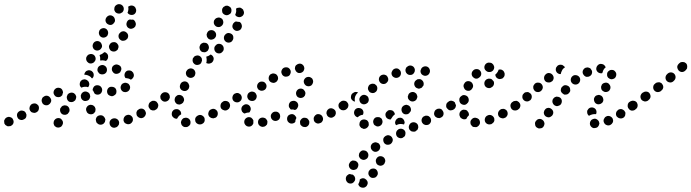

<svg xmlns="http://www.w3.org/2000/svg" viewBox="-35 -583 3313 920"><path d="M524 26Q527 24 530 21Q533 17 535 13Q536 9 536 4Q535 -5 528 -11Q520 -17 511 -16Q501 -15 495 -8Q489 -1 490 8Q491 18 498 24Q505 30 514 29H515Q520 28 524 26ZM267 7Q267 3 266 -1Q264 -6 261 -9Q259 -13 255 -15Q246 -19 237 -16Q229 -13 224 -5V-4Q222 0 222 4Q221 9 223 13Q224 17 227 21Q230 24 234 26Q238 28 242 28Q247 29 251 27Q255 26 259 23Q262 20 264 16Q266 12 267 7ZM29 8Q32 -1 28 -9Q25 -18 16 -21Q7 -25 -1 -21H-2Q-6 -19 -9 -16Q-12 -12 -14 -8Q-16 -4 -15 0Q-15 5 -14 9Q-12 13 -9 16Q-5 19 -1 21Q3 23 7 22Q12 22 16 21L17 20Q25 17 29 8ZM452 14Q443 16 435 11Q431 8 428 5Q426 1 425 -3Q424 -8 424 -12Q425 -16 427 -20Q432 -28 441 -30Q451 -32 458 -28L459 -27Q463 -25 465 -21Q468 -18 469 -13Q469 -12 470 -10Q470 -9 470 -7Q470 -7 469 -6Q468 -3 468 1Q468 2 467 2Q467 3 466 4Q461 12 452 14ZM595 6Q598 3 600 -1Q602 -5 602 -10Q602 -14 601 -18Q597 -27 589 -31Q580 -35 572 -31H571Q567 -30 564 -26Q560 -23 559 -19Q557 -15 557 -11Q556 -6 558 -2Q561 7 570 10Q578 14 587 11H588Q592 9 595 6ZM87 -16Q90 -20 91 -24Q92 -29 92 -33Q91 -37 89 -41Q85 -50 76 -52Q67 -55 59 -51L58 -50Q50 -46 47 -37Q45 -28 49 -20Q53 -11 62 -9Q71 -6 79 -11H80Q84 -13 87 -16ZM659 -26Q662 -30 663 -34Q665 -38 664 -43Q663 -47 661 -51Q657 -59 648 -62Q639 -64 631 -60L630 -59Q626 -57 623 -54Q621 -50 619 -46Q618 -41 619 -37Q619 -33 621 -29Q626 -21 635 -18Q644 -15 652 -20H653Q657 -23 659 -26ZM297 -63Q294 -72 286 -76Q282 -78 277 -78Q273 -79 269 -77Q264 -76 261 -73Q258 -70 256 -66H255Q251 -57 254 -48Q257 -39 265 -35Q269 -33 274 -33Q278 -32 282 -34Q287 -35 290 -38Q293 -41 295 -45L296 -46Q300 -54 297 -63ZM395 -36Q386 -38 381 -46V-47Q376 -55 378 -64Q381 -73 389 -78Q393 -80 397 -81Q402 -81 406 -80Q410 -79 414 -76Q417 -74 420 -70V-69Q422 -65 423 -61Q423 -57 422 -52Q422 -49 420 -46Q418 -44 416 -42Q416 -41 416 -41Q415 -40 414 -40Q413 -39 412 -38Q404 -34 395 -36ZM151 -60Q153 -69 149 -77Q146 -80 143 -83Q139 -86 135 -87Q130 -88 126 -87Q121 -87 118 -84H117Q113 -82 111 -78Q108 -74 107 -70Q106 -66 106 -61Q107 -57 109 -53Q112 -49 115 -46Q119 -44 123 -43Q128 -42 132 -42Q136 -43 140 -45L141 -46Q149 -50 151 -60ZM722 -73Q724 -82 718 -90Q716 -93 712 -96Q708 -98 704 -99Q699 -100 695 -99Q691 -98 687 -95H686Q679 -90 677 -80Q675 -71 681 -64Q683 -60 687 -57Q691 -55 695 -54Q700 -54 704 -54Q708 -55 712 -58H713Q720 -64 722 -73ZM206 -89Q209 -93 210 -97Q211 -101 210 -106Q209 -110 206 -114Q201 -122 192 -124Q183 -126 175 -120Q171 -118 168 -114Q166 -110 165 -106Q164 -101 165 -97Q166 -93 168 -89Q173 -81 182 -79Q192 -77 199 -82L200 -83Q204 -85 206 -89ZM327 -106V-105Q325 -101 321 -99Q318 -96 314 -95Q309 -93 305 -94Q300 -94 296 -96Q288 -101 286 -110Q283 -119 288 -127V-128Q290 -132 293 -134Q297 -137 301 -138Q306 -140 310 -139Q314 -139 318 -137Q323 -134 326 -130Q328 -126 330 -122Q330 -118 330 -115Q330 -113 329 -111Q328 -108 327 -106ZM363 -102Q371 -97 380 -100Q385 -101 388 -103Q392 -106 394 -110Q396 -114 397 -118Q398 -123 396 -127V-128Q394 -137 386 -141Q378 -146 369 -144Q365 -143 361 -140Q357 -137 355 -133Q353 -129 352 -125Q352 -121 353 -116Q355 -107 363 -102ZM267 -139Q267 -143 266 -146Q265 -150 263 -153Q258 -161 249 -162Q240 -164 232 -159L231 -158Q224 -153 222 -144Q220 -135 226 -127Q231 -119 240 -118Q249 -116 257 -121L258 -122Q259 -123 260 -124Q261 -125 263 -126Q264 -132 266 -137L267 -138Q267 -139 267 -139ZM484 -161Q478 -154 478 -145Q478 -136 484 -129Q491 -123 500 -122H501Q505 -122 509 -124Q513 -126 517 -129Q520 -132 522 -136Q523 -140 523 -145Q523 -154 517 -161Q510 -167 501 -167H500Q491 -168 484 -161ZM410 -159Q410 -159 411 -160Q411 -161 412 -163Q415 -170 422 -173Q429 -176 437 -174Q446 -172 451 -164Q456 -156 454 -147Q452 -138 445 -133Q437 -128 428 -130H427Q424 -131 422 -132Q420 -133 418 -135Q415 -142 411 -149Q410 -149 409 -150Q409 -152 409 -154Q409 -156 410 -157Q410 -158 410 -159ZM552 -182 553 -183Q557 -185 561 -186Q565 -187 570 -186Q574 -185 578 -183Q582 -181 584 -177Q590 -169 588 -160Q586 -151 579 -146L578 -145Q574 -143 570 -142Q566 -141 561 -142Q557 -142 553 -145Q549 -147 547 -151Q546 -152 546 -153Q545 -154 545 -154Q544 -158 543 -161Q542 -167 545 -173Q547 -179 552 -182ZM355 -163 354 -164Q347 -170 347 -179Q347 -189 353 -196Q356 -199 360 -201Q365 -202 369 -203Q373 -203 378 -201Q382 -200 385 -196H386Q392 -190 393 -181Q393 -172 387 -165Q384 -166 380 -167Q372 -168 363 -166Q359 -164 355 -163Q355 -163 355 -163Q355 -163 355 -163ZM565 -211Q560 -219 562 -228Q564 -237 571 -242Q575 -245 579 -245Q584 -246 588 -245Q593 -244 596 -242Q600 -239 602 -236Q603 -235 603 -235Q605 -231 606 -227Q607 -222 606 -218Q605 -213 602 -210Q600 -206 596 -204Q595 -203 594 -202Q592 -202 591 -201Q591 -202 591 -202Q583 -207 574 -208Q570 -209 566 -209Q566 -210 566 -210Q565 -210 565 -211Q565 -211 565 -211ZM378 -242 379 -243Q383 -245 387 -246Q391 -247 396 -246Q400 -245 404 -243Q408 -240 410 -237Q415 -230 414 -221Q413 -212 406 -207Q404 -210 401 -212V-213Q394 -219 386 -222Q378 -225 369 -225Q369 -230 372 -235Q374 -239 378 -242ZM474 -236Q479 -244 477 -253Q477 -257 474 -261Q472 -265 468 -267Q465 -270 460 -271Q456 -272 451 -271Q442 -269 436 -262Q431 -254 432 -245Q433 -240 436 -237Q438 -233 442 -230Q445 -228 450 -227Q454 -226 459 -227Q468 -228 474 -236ZM521 -229Q511 -230 506 -238Q500 -245 501 -254Q502 -264 509 -269Q517 -275 526 -274Q531 -273 535 -271Q539 -269 542 -266Q544 -262 546 -258Q547 -253 546 -249Q546 -249 546 -249Q546 -248 546 -248Q543 -243 541 -237Q537 -233 532 -231Q527 -229 521 -229ZM379 -294Q382 -286 390 -281Q398 -277 407 -280Q416 -283 420 -291L421 -292Q425 -300 422 -309Q419 -318 411 -322Q402 -326 394 -323Q385 -321 381 -312H380Q376 -303 379 -294ZM445 -298Q446 -307 443 -316Q443 -318 442 -319Q444 -320 446 -321Q455 -324 461 -330Q463 -332 465 -333Q468 -333 472 -331Q475 -329 478 -326Q484 -319 483 -310Q483 -301 476 -294Q475 -293 474 -292Q473 -292 472 -291Q468 -292 464 -293Q456 -295 447 -293Q447 -293 446 -293Q446 -293 446 -294Q445 -294 445 -294Q445 -296 445 -298ZM531 -351Q533 -355 533 -359Q533 -364 531 -368Q529 -372 526 -375Q519 -382 510 -381Q501 -381 494 -375V-374Q487 -367 487 -358Q488 -349 494 -342Q501 -336 510 -336Q520 -336 526 -343H527Q530 -346 531 -351ZM411 -373Q407 -364 410 -356Q413 -347 421 -343Q430 -339 438 -342Q447 -345 451 -353V-354H452Q456 -362 452 -371Q449 -380 441 -384Q433 -388 424 -385Q415 -382 411 -373ZM579 -413Q578 -422 570 -428Q563 -434 554 -433Q544 -432 539 -424H538Q532 -417 533 -407Q534 -398 542 -392Q549 -386 558 -388Q568 -389 573 -396H574Q580 -404 579 -413ZM440 -418Q443 -409 451 -405Q459 -401 468 -404Q477 -407 481 -415V-416Q485 -424 482 -433Q479 -442 471 -446Q463 -450 454 -447Q445 -444 441 -436V-435Q437 -427 440 -418ZM614 -476Q611 -485 603 -489Q602 -489 602 -489Q602 -489 602 -489Q594 -488 586 -490Q586 -490 586 -489Q586 -489 586 -489Q581 -488 578 -485Q575 -482 573 -478V-477Q569 -468 572 -460Q575 -451 584 -447Q588 -445 592 -445Q597 -445 601 -447Q605 -448 608 -451Q612 -454 614 -458V-459Q618 -467 614 -476ZM471 -481Q474 -471 482 -467Q490 -462 499 -464Q508 -467 512 -475H513Q518 -483 515 -492Q513 -501 505 -506Q497 -511 488 -509Q479 -506 474 -498Q469 -490 471 -481ZM600 -556Q609 -554 614 -546Q614 -546 614 -545Q619 -537 617 -528Q615 -519 607 -514Q599 -510 590 -512Q581 -514 576 -522Q579 -528 580 -536Q581 -544 579 -551Q580 -552 581 -552Q582 -553 583 -553Q591 -558 600 -556ZM515 -551Q513 -547 513 -543Q512 -538 513 -534Q515 -530 517 -526Q523 -519 533 -518Q542 -517 549 -523H550Q557 -529 558 -538Q559 -548 553 -555Q547 -562 538 -563Q529 -564 521 -558Q517 -555 515 -551Z M865 24Q869 22 872 19Q875 16 877 12Q878 7 878 3Q878 -6 871 -13Q864 -19 855 -19H854Q849 -18 845 -17Q841 -15 838 -11Q835 -8 834 -4Q832 0 832 5Q833 14 839 20Q846 27 856 26H857Q861 26 865 24ZM938 8Q942 5 944 1Q946 -4 946 -8Q946 -12 945 -17Q942 -25 933 -30Q925 -34 916 -31L915 -30Q911 -29 908 -26Q904 -23 902 -19Q900 -15 900 -10Q900 -6 901 -2Q904 7 913 11Q921 15 930 12H931Q935 10 938 8ZM795 -21Q788 -27 788 -36V-37Q788 -47 794 -53Q800 -60 810 -60Q819 -61 826 -54Q833 -48 833 -38V-37Q833 -37 833 -36Q833 -36 833 -35Q827 -32 822 -27Q817 -21 814 -15Q813 -15 812 -14Q812 -14 811 -14Q802 -14 795 -21ZM1008 -33Q1010 -42 1006 -50Q1001 -58 992 -61Q983 -63 975 -58H974Q966 -53 964 -44Q961 -35 966 -27Q968 -23 972 -21Q975 -18 980 -17Q984 -16 988 -16Q993 -17 997 -19H998Q1006 -24 1008 -33ZM1063 -65Q1066 -68 1067 -73Q1067 -77 1066 -82Q1065 -86 1063 -90Q1060 -93 1057 -96Q1053 -98 1048 -99Q1044 -100 1040 -99Q1035 -98 1032 -95L1031 -94Q1023 -89 1022 -80Q1020 -71 1025 -63Q1031 -56 1040 -54Q1049 -52 1057 -58Q1061 -61 1063 -65ZM720 -65Q722 -69 723 -74Q724 -78 723 -82Q722 -87 719 -90Q717 -94 713 -97Q709 -99 705 -100Q700 -100 696 -100Q692 -99 688 -96L687 -95Q683 -93 681 -89Q679 -85 678 -81Q677 -76 678 -72Q679 -68 682 -64Q687 -56 696 -55Q705 -53 713 -59H714Q717 -62 720 -65ZM804 -95Q808 -86 817 -83Q821 -82 826 -82Q830 -83 834 -85Q838 -87 841 -90Q844 -93 845 -98H846Q849 -107 844 -116Q840 -124 831 -127Q823 -130 814 -126Q806 -121 803 -113V-112Q800 -103 804 -95ZM776 -108Q778 -112 779 -116Q779 -121 778 -125Q777 -129 774 -133Q769 -140 759 -141Q750 -142 743 -137L742 -136Q738 -133 736 -129Q734 -126 733 -121Q733 -117 734 -112Q735 -108 738 -105Q744 -97 753 -96Q762 -95 770 -101Q774 -104 776 -108ZM828 -161Q832 -152 840 -149Q849 -145 857 -148Q866 -152 870 -160V-161Q874 -170 870 -178Q867 -187 859 -191Q850 -195 841 -191Q833 -188 829 -179V-178Q825 -170 828 -161ZM858 -242Q854 -234 857 -225Q860 -216 869 -212Q877 -208 886 -211Q895 -214 899 -222V-223Q903 -232 900 -240Q897 -249 889 -253Q880 -257 872 -254Q863 -251 859 -243ZM888 -296Q887 -292 889 -287Q890 -283 893 -280Q896 -276 900 -274Q908 -270 917 -273Q926 -275 930 -284Q932 -288 933 -293Q933 -297 932 -302Q931 -306 928 -309Q925 -313 921 -315Q913 -319 904 -316Q895 -314 891 -305H890Q888 -301 888 -296ZM972 -320Q973 -321 974 -322Q976 -321 978 -320Q980 -319 982 -317Q989 -310 989 -301Q988 -291 982 -285L981 -284Q978 -281 974 -280Q969 -278 965 -278Q962 -278 959 -279Q956 -280 953 -281Q955 -286 955 -290Q956 -299 954 -308Q953 -310 953 -311Q954 -311 955 -312Q964 -314 972 -320ZM1037 -351Q1037 -360 1030 -367Q1024 -373 1014 -373Q1005 -373 999 -366L998 -365Q991 -358 992 -349Q992 -340 999 -333Q1005 -327 1015 -327Q1024 -327 1030 -334L1031 -335Q1038 -342 1037 -351ZM922 -349Q924 -340 932 -335Q936 -333 941 -333Q945 -332 949 -333Q954 -335 957 -337Q961 -340 963 -344V-345Q968 -353 965 -362Q963 -371 955 -376Q951 -378 946 -378Q942 -379 938 -378Q933 -376 930 -374Q926 -371 924 -367V-366Q919 -358 922 -349ZM1083 -404Q1083 -414 1075 -420Q1068 -425 1059 -425Q1050 -424 1044 -417L1043 -416Q1037 -409 1038 -399Q1039 -390 1046 -384Q1053 -378 1063 -379Q1072 -380 1078 -387V-388Q1084 -395 1083 -404ZM959 -427H958Q956 -423 955 -418Q955 -414 956 -410Q957 -405 960 -402Q962 -398 966 -396Q974 -391 983 -394Q992 -396 997 -404V-405H998Q1002 -413 1000 -422Q997 -431 989 -436Q981 -440 972 -438Q963 -436 959 -428ZM1123 -464Q1121 -473 1113 -478Q1113 -478 1113 -478Q1113 -478 1112 -478Q1105 -478 1097 -480Q1092 -480 1089 -477Q1085 -474 1082 -470V-469Q1077 -461 1079 -452Q1082 -443 1090 -438Q1098 -433 1107 -436Q1116 -438 1121 -446V-447Q1126 -455 1123 -464ZM990 -470Q993 -461 1001 -456Q1009 -452 1018 -454Q1027 -457 1032 -465Q1037 -474 1034 -483Q1032 -492 1024 -496Q1015 -501 1007 -498Q998 -496 993 -488L992 -487Q988 -479 990 -470ZM1109 -546Q1113 -547 1117 -546Q1122 -544 1125 -541Q1129 -539 1131 -535Q1131 -534 1131 -533Q1136 -525 1133 -516Q1130 -507 1121 -503Q1113 -499 1105 -502Q1096 -504 1092 -512Q1092 -512 1092 -512Q1096 -521 1097 -530Q1097 -536 1096 -541Q1097 -542 1098 -543Q1099 -543 1100 -544Q1104 -546 1109 -546ZM1031 -543Q1029 -539 1029 -534Q1029 -530 1030 -525Q1031 -521 1034 -518Q1041 -511 1050 -510Q1059 -510 1066 -516Q1066 -516 1067 -516Q1074 -522 1074 -532Q1075 -541 1069 -548Q1066 -551 1062 -553Q1058 -555 1054 -556Q1049 -556 1045 -555Q1041 -553 1037 -550Q1037 -550 1036 -550Q1033 -547 1031 -543Z M1443 17Q1437 25 1428 26Q1423 26 1419 25Q1415 24 1411 21Q1408 19 1405 15Q1403 11 1403 6Q1401 -3 1407 -10Q1413 -18 1422 -19Q1427 -19 1431 -18Q1435 -17 1439 -14Q1441 -12 1443 -9Q1445 -7 1446 -4Q1447 -2 1447 -1Q1447 0 1447 0Q1447 0 1447 1Q1448 10 1443 17ZM1230 24Q1234 23 1238 20Q1241 18 1244 14Q1246 10 1246 5Q1247 1 1246 -3Q1246 -4 1246 -4Q1245 -4 1245 -5Q1244 -7 1243 -9Q1239 -16 1232 -18Q1225 -21 1218 -19Q1209 -17 1204 -9Q1200 -1 1202 8Q1203 13 1206 16Q1209 20 1213 22Q1217 24 1221 25Q1226 25 1230 24ZM1164 23Q1155 25 1147 21Q1139 16 1136 7Q1134 -2 1138 -10Q1143 -18 1152 -21Q1161 -23 1169 -19Q1173 -16 1175 -13Q1178 -9 1179 -5Q1179 -5 1179 -5Q1180 -5 1180 -5Q1179 -4 1179 -3Q1179 3 1179 8Q1179 9 1178 10Q1178 11 1177 12Q1173 20 1164 23ZM1359 9Q1350 7 1344 -1Q1342 -4 1341 -9Q1340 -13 1341 -18Q1341 -22 1344 -26Q1346 -30 1350 -32Q1358 -37 1367 -36Q1376 -34 1381 -26Q1383 -24 1384 -22Q1385 -20 1385 -17Q1383 -13 1381 -8Q1380 -3 1380 1Q1379 2 1378 3Q1377 4 1376 5Q1368 10 1359 9ZM1506 3Q1509 0 1511 -4Q1513 -9 1513 -13Q1513 -17 1511 -22Q1508 -30 1500 -34Q1491 -38 1482 -35Q1478 -33 1475 -30Q1472 -27 1470 -23Q1468 -19 1468 -14Q1468 -10 1469 -6Q1472 3 1481 7Q1489 11 1498 7Q1502 6 1506 3ZM1297 -7Q1301 -9 1304 -13Q1306 -17 1307 -21Q1308 -25 1307 -30Q1307 -34 1304 -38Q1304 -38 1304 -39Q1303 -39 1303 -40Q1303 -40 1303 -40Q1297 -47 1289 -48Q1280 -49 1273 -45Q1269 -42 1267 -39Q1264 -35 1263 -31Q1262 -26 1263 -22Q1264 -17 1266 -14Q1271 -6 1280 -4Q1289 -2 1297 -7ZM1569 -27Q1572 -31 1573 -35Q1575 -39 1574 -44Q1574 -48 1572 -52Q1567 -60 1558 -63Q1550 -66 1541 -62Q1537 -59 1534 -56Q1532 -53 1530 -48Q1529 -44 1529 -40Q1530 -35 1532 -31Q1536 -23 1545 -20Q1554 -17 1562 -22Q1566 -24 1569 -27ZM1122 -56Q1121 -61 1122 -65Q1124 -74 1132 -79Q1140 -85 1149 -83Q1158 -81 1163 -73Q1168 -65 1166 -56Q1165 -52 1163 -49Q1162 -46 1159 -44Q1152 -44 1145 -42Q1141 -41 1137 -39Q1133 -40 1130 -43Q1127 -45 1125 -48Q1123 -52 1122 -56ZM1623 -58Q1626 -61 1629 -65Q1631 -68 1632 -73Q1633 -77 1632 -82Q1631 -86 1628 -90Q1623 -97 1613 -99Q1604 -100 1597 -95Q1589 -90 1587 -81Q1586 -71 1591 -64Q1594 -60 1598 -58Q1601 -55 1606 -55Q1610 -54 1615 -55Q1619 -56 1623 -58ZM1064 -65Q1066 -69 1067 -73Q1068 -78 1067 -82Q1066 -86 1064 -90Q1058 -98 1049 -99Q1040 -101 1032 -95Q1024 -90 1023 -81Q1021 -72 1027 -64Q1029 -60 1033 -58Q1037 -56 1041 -55Q1045 -54 1050 -55Q1054 -56 1058 -59Q1062 -61 1064 -65ZM1349 -79Q1349 -84 1351 -87V-88Q1353 -92 1356 -95Q1360 -97 1364 -99Q1368 -100 1373 -100Q1377 -100 1381 -98Q1390 -94 1393 -85Q1396 -76 1391 -68V-67Q1389 -63 1386 -60Q1382 -57 1378 -56Q1374 -57 1371 -58Q1365 -59 1359 -58Q1356 -60 1354 -64Q1351 -67 1350 -70Q1348 -75 1349 -79ZM1123 -110Q1125 -119 1120 -127Q1118 -131 1114 -133Q1110 -136 1106 -137Q1102 -138 1097 -137Q1093 -136 1089 -134Q1081 -129 1079 -119Q1077 -110 1082 -102Q1087 -95 1096 -93Q1106 -91 1113 -96Q1121 -101 1123 -110ZM1150 -118Q1149 -127 1154 -135Q1160 -142 1169 -144Q1178 -145 1186 -140Q1193 -134 1195 -125Q1196 -116 1191 -108Q1187 -102 1180 -100Q1173 -98 1166 -100Q1163 -101 1160 -103Q1160 -103 1160 -103Q1159 -103 1159 -103Q1152 -109 1150 -118ZM1384 -131Q1386 -122 1393 -117Q1397 -115 1401 -114Q1406 -113 1410 -114Q1415 -115 1418 -117Q1422 -119 1424 -123H1425Q1427 -127 1428 -132Q1429 -136 1428 -140Q1427 -145 1424 -148Q1422 -152 1418 -155Q1410 -160 1401 -158Q1392 -156 1387 -148Q1382 -140 1384 -131ZM1197 -172Q1198 -181 1205 -187Q1212 -193 1221 -192Q1231 -192 1237 -184Q1243 -177 1242 -168Q1241 -159 1234 -153Q1227 -148 1219 -148Q1211 -148 1205 -153Q1204 -154 1202 -155Q1202 -155 1202 -155Q1202 -155 1202 -156Q1196 -163 1197 -172ZM1421 -188Q1423 -179 1431 -173Q1434 -171 1439 -170Q1443 -169 1448 -170Q1452 -171 1456 -173Q1459 -176 1462 -180Q1464 -184 1465 -188Q1466 -192 1465 -197Q1464 -201 1462 -205Q1459 -209 1455 -211Q1448 -216 1438 -214Q1429 -212 1424 -204Q1419 -197 1421 -188ZM1253 -214Q1251 -205 1255 -197Q1260 -189 1269 -187Q1278 -184 1286 -189Q1290 -191 1293 -195Q1295 -198 1297 -203Q1298 -207 1297 -212Q1297 -216 1294 -220Q1290 -228 1281 -230Q1272 -233 1264 -228H1263Q1255 -223 1253 -214ZM1315 -247Q1311 -238 1315 -230Q1318 -221 1327 -217Q1335 -214 1344 -217Q1353 -220 1356 -229Q1360 -237 1357 -246Q1353 -255 1345 -259Q1336 -262 1327 -259Q1319 -256 1315 -247ZM1379 -262Q1380 -266 1383 -270Q1386 -273 1390 -275Q1394 -277 1398 -278H1399Q1408 -279 1415 -273Q1422 -267 1423 -258Q1424 -253 1422 -249Q1421 -245 1418 -241Q1415 -238 1412 -236Q1408 -234 1403 -233Q1395 -232 1389 -236Q1382 -241 1380 -248Q1379 -250 1379 -251Q1379 -252 1378 -252Q1378 -253 1378 -253Q1378 -258 1379 -262Z M1682 299Q1682 300 1682 301Q1682 302 1683 303Q1686 311 1695 315Q1704 318 1712 315H1713Q1717 313 1720 310Q1723 307 1725 302Q1727 298 1727 294Q1727 289 1725 285Q1721 277 1713 273Q1704 269 1696 273H1695Q1693 274 1692 275Q1691 276 1689 277Q1689 284 1686 291Q1684 296 1682 299ZM1661 259Q1659 256 1656 254Q1653 254 1649 253Q1646 252 1642 251Q1641 251 1639 251Q1638 252 1636 252Q1632 254 1629 257Q1625 260 1624 264Q1622 268 1622 273Q1622 277 1623 281Q1623 282 1624 282Q1627 291 1636 295Q1644 298 1653 295Q1657 293 1660 290Q1663 287 1665 283Q1667 279 1667 274Q1667 270 1665 265Q1665 265 1665 265Q1664 262 1661 259ZM1734 234H1735Q1740 226 1749 225Q1758 223 1766 228Q1770 231 1772 235Q1774 238 1775 243Q1776 247 1775 252Q1774 256 1771 260Q1766 268 1757 269Q1747 271 1740 266Q1739 265 1739 265Q1739 265 1738 264Q1737 263 1737 263Q1736 262 1735 261Q1730 255 1730 248Q1730 240 1734 234ZM1682 204Q1680 195 1672 190Q1668 187 1664 187Q1660 186 1655 186Q1651 187 1647 190Q1643 192 1641 196V197Q1635 204 1637 213Q1639 223 1647 228Q1650 230 1655 231Q1659 232 1663 231Q1668 230 1672 228Q1675 225 1678 222V221Q1683 213 1682 204ZM1767 195Q1769 204 1777 208Q1786 213 1795 210Q1804 207 1808 199V198Q1813 190 1810 181Q1807 172 1799 168Q1791 164 1782 166Q1773 169 1769 177L1768 178Q1764 186 1767 195ZM1730 163Q1731 153 1725 146Q1720 139 1710 138Q1701 136 1694 142L1693 143Q1690 145 1688 149Q1685 153 1685 158Q1684 162 1685 166Q1687 171 1689 174Q1695 181 1704 183Q1714 184 1721 178H1722Q1729 172 1730 163ZM1786 127Q1789 118 1784 110Q1782 106 1778 103Q1774 101 1770 100Q1766 98 1761 99Q1757 100 1753 102H1752Q1749 105 1746 108Q1743 112 1742 116Q1741 121 1742 125Q1742 129 1745 133Q1750 141 1759 144Q1768 146 1776 141Q1784 136 1786 127ZM1846 94Q1849 85 1844 77Q1840 69 1831 66Q1822 63 1814 68H1813Q1805 73 1802 81Q1800 90 1804 99Q1808 107 1817 110Q1826 112 1835 108Q1843 103 1846 94ZM1903 71Q1906 68 1907 63Q1908 59 1908 55Q1908 50 1906 46Q1902 38 1893 35Q1884 32 1875 36Q1867 41 1864 49Q1861 58 1865 67Q1869 75 1878 78Q1887 81 1895 77L1896 76Q1900 74 1903 71ZM1957 45Q1961 43 1964 40Q1967 37 1968 32Q1970 28 1969 24Q1969 19 1967 15Q1963 7 1954 4Q1945 1 1937 5H1936Q1928 10 1925 19Q1922 27 1926 36Q1928 40 1932 43Q1935 46 1939 47Q1944 48 1948 48Q1953 48 1957 46ZM1721 31Q1713 36 1704 34V33Q1700 32 1696 30Q1693 27 1690 23Q1688 20 1687 15Q1687 11 1688 6Q1690 -3 1698 -8Q1706 -12 1715 -10Q1719 -9 1723 -7Q1727 -4 1729 0Q1729 1 1730 2Q1730 2 1731 3Q1731 8 1732 12Q1732 14 1732 15Q1732 16 1732 17Q1729 26 1721 31ZM1796 9Q1800 0 1796 -9Q1795 -13 1792 -16Q1788 -19 1784 -21Q1780 -22 1776 -22Q1771 -22 1767 -21Q1758 -17 1755 -9Q1751 0 1755 9Q1756 13 1759 16Q1763 19 1767 21Q1771 23 1775 23Q1780 23 1784 21Q1793 17 1796 9ZM1861 -6Q1863 -10 1866 -13Q1870 -16 1874 -18Q1878 -19 1883 -19Q1887 -19 1891 -17Q1895 -15 1898 -11Q1901 -8 1902 -4Q1904 1 1904 5Q1903 9 1901 13V14Q1900 14 1900 13Q1891 11 1882 11Q1873 12 1865 16Q1864 17 1863 17Q1859 12 1858 6Q1858 0 1861 -6ZM2030 0Q2032 -9 2028 -17Q2026 -21 2022 -24Q2019 -27 2015 -28Q2010 -29 2006 -29Q2001 -28 1998 -26H1997Q1989 -22 1986 -13Q1983 -4 1988 5Q1990 8 1993 11Q1997 14 2001 15Q2005 17 2010 16Q2014 16 2018 14H2019Q2027 9 2030 0ZM1851 -30Q1854 -33 1857 -35Q1857 -38 1856 -41Q1855 -44 1853 -46Q1848 -54 1839 -55Q1829 -57 1822 -52V-51Q1814 -46 1812 -37Q1811 -28 1816 -20Q1819 -16 1823 -14Q1826 -12 1831 -11Q1833 -11 1835 -11Q1836 -11 1838 -11Q1839 -13 1840 -16H1841Q1845 -24 1851 -30ZM2090 -34Q2092 -43 2087 -51Q2085 -55 2082 -58Q2078 -61 2074 -62Q2069 -63 2065 -62Q2060 -62 2057 -59H2056Q2048 -54 2046 -45Q2043 -36 2048 -28Q2050 -24 2054 -22Q2058 -19 2062 -18Q2066 -17 2071 -17Q2075 -18 2079 -20L2080 -21Q2088 -25 2090 -34ZM1662 -48Q1664 -57 1671 -62Q1679 -67 1688 -65Q1697 -64 1703 -56Q1708 -48 1706 -39Q1706 -37 1705 -36Q1705 -34 1704 -33Q1704 -33 1703 -33Q1694 -32 1686 -27Q1682 -24 1679 -21Q1670 -23 1665 -31Q1660 -39 1662 -48ZM1890 -50Q1893 -41 1901 -37Q1905 -35 1910 -35Q1914 -35 1918 -36Q1923 -38 1926 -41Q1929 -44 1931 -48H1932Q1936 -56 1933 -65Q1930 -74 1922 -78Q1918 -80 1913 -81Q1909 -81 1904 -79Q1900 -78 1897 -75Q1893 -72 1891 -68Q1887 -59 1890 -50ZM2145 -65Q2147 -69 2148 -73Q2149 -77 2148 -82Q2147 -86 2144 -90Q2139 -98 2130 -99Q2121 -101 2113 -95Q2109 -92 2106 -89Q2104 -85 2103 -81Q2103 -76 2103 -72Q2104 -67 2107 -64Q2110 -60 2113 -58Q2117 -55 2122 -54Q2126 -54 2130 -55Q2135 -56 2138 -58L2139 -59Q2143 -61 2145 -65ZM1631 -66Q1633 -70 1634 -74Q1635 -79 1634 -83Q1633 -88 1630 -91Q1625 -99 1616 -100Q1607 -102 1599 -97L1597 -95Q1593 -93 1591 -89Q1589 -85 1588 -81Q1587 -77 1588 -72Q1589 -68 1592 -64Q1597 -56 1606 -55Q1615 -53 1623 -59L1625 -60Q1628 -62 1631 -66ZM1688 -100Q1685 -109 1690 -117Q1695 -125 1704 -128Q1713 -130 1721 -125Q1729 -121 1731 -112Q1734 -103 1729 -94Q1727 -90 1723 -88Q1719 -85 1715 -84Q1712 -83 1709 -83Q1705 -83 1702 -84Q1701 -85 1700 -86Q1699 -86 1699 -86Q1698 -86 1698 -86Q1690 -91 1688 -100ZM1681 -140Q1679 -141 1678 -141Q1676 -142 1674 -142Q1670 -143 1666 -142Q1661 -141 1658 -138L1656 -137Q1648 -132 1647 -122Q1645 -113 1650 -106Q1653 -102 1657 -99Q1661 -97 1666 -96Q1664 -105 1665 -113Q1666 -121 1671 -129Q1675 -135 1681 -140ZM1919 -121Q1919 -116 1920 -112Q1922 -108 1925 -104Q1928 -101 1932 -99Q1940 -95 1949 -98Q1958 -101 1962 -109V-110Q1964 -114 1965 -118Q1965 -123 1963 -127Q1962 -131 1959 -135Q1956 -138 1952 -140Q1944 -144 1935 -141Q1926 -138 1922 -130V-129Q1920 -125 1919 -121ZM1730 -168Q1728 -164 1728 -159Q1728 -155 1730 -151Q1732 -147 1735 -143Q1738 -140 1742 -139Q1747 -137 1751 -137Q1755 -137 1760 -139Q1764 -141 1767 -144Q1773 -151 1773 -160Q1773 -170 1766 -176Q1763 -179 1759 -181Q1755 -182 1750 -182Q1746 -182 1742 -180Q1737 -179 1734 -175Q1731 -172 1730 -168ZM1951 -174Q1954 -165 1962 -161Q1966 -159 1971 -158Q1975 -158 1979 -160Q1984 -161 1987 -164Q1990 -167 1992 -171H1993Q1997 -180 1994 -189Q1991 -197 1983 -202Q1979 -204 1974 -204Q1970 -204 1965 -203Q1961 -201 1958 -198Q1954 -195 1952 -191Q1948 -182 1951 -174ZM1781 -208Q1779 -199 1784 -191Q1789 -183 1798 -181Q1807 -179 1815 -184Q1819 -187 1821 -190Q1824 -194 1825 -198Q1826 -203 1825 -207Q1824 -211 1822 -215Q1819 -219 1816 -222Q1812 -224 1808 -225Q1803 -226 1799 -225Q1794 -224 1791 -222Q1783 -217 1781 -208ZM1857 -254Q1848 -251 1844 -242Q1839 -234 1842 -225Q1845 -216 1854 -212Q1862 -208 1871 -211Q1880 -214 1884 -222Q1888 -231 1885 -240Q1882 -248 1874 -253Q1866 -257 1857 -254ZM1981 -235Q1984 -226 1993 -222Q2001 -218 2010 -221Q2019 -224 2023 -233Q2027 -241 2024 -250Q2021 -259 2013 -263Q2005 -267 1996 -264Q1987 -261 1983 -253V-252Q1978 -244 1981 -235ZM1920 -266Q1916 -264 1913 -261Q1910 -257 1909 -253Q1907 -249 1908 -244Q1909 -235 1916 -229Q1923 -223 1932 -224Q1937 -224 1941 -226Q1945 -229 1948 -232Q1950 -235 1952 -240Q1953 -244 1953 -248Q1952 -258 1945 -264Q1937 -270 1928 -269Q1923 -268 1920 -266Z M2251 25Q2255 23 2258 20Q2261 17 2263 13Q2265 9 2265 5Q2265 -5 2259 -12Q2252 -18 2243 -19H2242Q2232 -19 2226 -12Q2219 -6 2219 3Q2219 8 2220 12Q2222 16 2225 19Q2228 23 2232 25Q2236 26 2241 26H2242Q2247 27 2251 25ZM2326 7Q2330 4 2332 0Q2334 -4 2334 -8Q2334 -13 2333 -17Q2329 -26 2321 -30Q2313 -34 2304 -31L2302 -30Q2294 -27 2290 -19Q2286 -10 2289 -1Q2292 7 2300 11Q2309 15 2317 12H2319Q2323 10 2326 7ZM2188 -11Q2183 -12 2179 -14Q2175 -16 2172 -19Q2169 -23 2168 -27Q2168 -28 2167 -29Q2165 -38 2169 -46Q2174 -54 2183 -57Q2187 -58 2191 -57Q2196 -57 2200 -55Q2204 -53 2206 -49Q2209 -46 2211 -41Q2211 -41 2211 -40Q2212 -38 2212 -35Q2212 -33 2212 -30Q2211 -29 2210 -29Q2203 -22 2200 -14Q2199 -13 2198 -13Q2197 -12 2196 -12Q2192 -11 2188 -11ZM2397 -33Q2399 -42 2395 -50Q2393 -54 2389 -57Q2385 -59 2381 -61Q2377 -62 2372 -61Q2368 -61 2364 -59L2363 -58Q2355 -53 2352 -44Q2350 -35 2354 -27Q2359 -19 2368 -17Q2377 -14 2385 -19H2386Q2394 -24 2397 -33ZM2457 -73Q2458 -82 2453 -90Q2448 -97 2438 -99Q2429 -100 2422 -95L2420 -94Q2413 -89 2411 -80Q2410 -71 2415 -63Q2417 -59 2421 -57Q2425 -54 2429 -54Q2434 -53 2438 -54Q2443 -55 2446 -57L2447 -58Q2455 -64 2457 -73ZM2146 -66Q2149 -69 2149 -74Q2150 -76 2150 -77Q2150 -79 2149 -81Q2146 -86 2145 -92Q2142 -95 2139 -97Q2135 -99 2131 -100Q2127 -101 2122 -100Q2118 -99 2114 -96L2113 -95Q2109 -93 2107 -89Q2105 -85 2104 -81Q2103 -77 2104 -72Q2105 -68 2108 -64Q2113 -56 2122 -55Q2131 -53 2139 -59H2140Q2144 -62 2146 -66ZM2170 -90Q2175 -83 2185 -81Q2189 -80 2193 -81Q2198 -82 2201 -85Q2205 -88 2207 -91Q2210 -95 2211 -100V-101Q2212 -110 2207 -118Q2202 -125 2192 -127Q2183 -129 2176 -123Q2168 -118 2166 -109V-107Q2165 -98 2170 -90ZM2188 -163Q2191 -154 2199 -150Q2208 -146 2217 -149Q2225 -153 2229 -161L2230 -163Q2234 -171 2230 -180Q2227 -188 2219 -192Q2210 -196 2201 -193Q2193 -190 2189 -181L2188 -180Q2184 -171 2188 -163ZM2331 -177Q2334 -186 2330 -194Q2326 -197 2324 -200Q2323 -201 2323 -202Q2318 -206 2311 -206Q2305 -207 2299 -204H2298Q2290 -199 2287 -191Q2284 -182 2288 -173Q2292 -165 2301 -162Q2310 -159 2318 -163L2319 -164Q2328 -168 2331 -177ZM2382 -234Q2381 -238 2378 -242Q2376 -245 2372 -247Q2368 -250 2363 -250Q2361 -250 2359 -250Q2356 -250 2354 -249Q2354 -249 2354 -248Q2351 -239 2345 -232Q2342 -228 2338 -225Q2339 -217 2344 -211Q2349 -206 2357 -204Q2361 -204 2366 -205Q2370 -206 2374 -208Q2377 -211 2380 -215Q2382 -218 2383 -223Q2383 -224 2383 -225Q2384 -230 2382 -234ZM2225 -229Q2225 -220 2232 -213Q2235 -210 2239 -208Q2243 -206 2247 -206Q2252 -206 2256 -208Q2260 -210 2263 -213L2264 -214Q2271 -220 2271 -230Q2271 -239 2264 -246Q2258 -252 2249 -252Q2239 -252 2233 -246L2232 -245Q2225 -238 2225 -229ZM2291 -275Q2285 -267 2286 -258Q2287 -249 2295 -243Q2302 -237 2311 -238H2313Q2322 -239 2328 -246Q2334 -254 2333 -263Q2332 -267 2330 -271Q2328 -275 2324 -278Q2321 -281 2317 -282Q2312 -283 2308 -283H2306Q2297 -282 2291 -275Z M2573 16Q2574 12 2574 7Q2573 3 2571 -1Q2569 -5 2565 -8Q2558 -14 2549 -13Q2539 -12 2534 -4H2533Q2531 -1 2529 4Q2528 8 2529 12Q2529 17 2531 21Q2533 25 2537 28Q2540 30 2545 32Q2549 33 2553 32Q2558 32 2562 30Q2566 28 2569 24Q2571 20 2573 16ZM2833 20Q2831 24 2827 27Q2824 29 2819 30Q2815 31 2811 31H2810Q2801 29 2796 22Q2790 14 2792 5Q2792 1 2795 -3Q2797 -7 2801 -10Q2804 -12 2808 -13Q2813 -15 2817 -14H2818Q2823 -13 2828 -9Q2833 -5 2835 0Q2836 4 2837 8Q2837 9 2837 10Q2836 11 2836 12Q2836 16 2833 20ZM2896 11Q2899 8 2901 4Q2903 -1 2903 -5Q2902 -10 2901 -14Q2897 -22 2888 -26Q2880 -29 2871 -26V-25Q2867 -24 2864 -21Q2861 -17 2859 -13Q2857 -9 2857 -5Q2857 0 2859 4Q2863 13 2871 16Q2880 20 2889 16Q2893 14 2896 11ZM2958 -25Q2961 -29 2961 -33Q2962 -38 2962 -42Q2961 -46 2958 -50Q2956 -54 2952 -56Q2948 -59 2944 -60Q2940 -61 2935 -60Q2931 -59 2927 -57V-56Q2919 -51 2917 -42Q2915 -33 2920 -25Q2926 -18 2935 -16Q2944 -14 2952 -19Q2956 -21 2958 -25ZM2616 -46Q2615 -55 2607 -61Q2600 -67 2591 -66Q2581 -65 2576 -57Q2573 -54 2572 -49Q2570 -45 2571 -41Q2571 -36 2574 -32Q2576 -28 2579 -26Q2583 -23 2587 -22Q2592 -20 2596 -21Q2600 -21 2604 -24Q2608 -26 2611 -29V-30Q2617 -37 2616 -46ZM2780 -56H2781Q2785 -64 2793 -67Q2802 -70 2811 -66Q2819 -62 2822 -54Q2825 -45 2821 -36Q2821 -36 2821 -36Q2821 -36 2821 -36Q2821 -36 2821 -36Q2812 -37 2804 -35Q2795 -33 2787 -28Q2781 -33 2779 -40Q2777 -48 2780 -56ZM3014 -65Q3016 -69 3017 -73Q3018 -78 3017 -82Q3016 -86 3013 -90Q3008 -98 2999 -99Q2990 -101 2982 -95Q2978 -93 2976 -89Q2973 -85 2973 -81Q2972 -76 2973 -72Q2974 -67 2976 -64Q2982 -56 2991 -55Q3000 -53 3008 -58V-59Q3012 -61 3014 -65ZM2455 -65Q2457 -69 2458 -73Q2459 -78 2458 -82Q2457 -87 2454 -90Q2452 -94 2448 -96Q2444 -99 2440 -100Q2435 -100 2431 -99Q2427 -99 2423 -96L2422 -95Q2415 -90 2413 -81Q2411 -72 2417 -64Q2419 -60 2423 -58Q2427 -56 2431 -55Q2435 -54 2440 -55Q2444 -56 2448 -59H2449Q2452 -62 2455 -65ZM2657 -101Q2656 -110 2648 -116Q2644 -118 2640 -119Q2636 -120 2631 -120Q2627 -119 2623 -117Q2619 -114 2617 -111H2616Q2611 -103 2612 -94Q2614 -85 2621 -79Q2625 -77 2629 -75Q2634 -74 2638 -75Q2642 -76 2646 -78Q2650 -80 2653 -84Q2658 -92 2657 -101ZM2812 -100Q2814 -91 2822 -86Q2826 -84 2830 -83Q2835 -83 2839 -84Q2843 -85 2847 -88Q2851 -90 2853 -94Q2858 -102 2855 -111Q2853 -120 2845 -125Q2841 -127 2837 -128Q2832 -129 2828 -127Q2823 -126 2820 -124Q2816 -121 2814 -117Q2809 -109 2812 -100ZM2513 -117Q2514 -127 2508 -134Q2505 -137 2501 -139Q2497 -142 2493 -142Q2488 -142 2484 -141Q2480 -140 2476 -137V-136Q2468 -130 2468 -121Q2467 -112 2473 -105Q2479 -98 2488 -97Q2497 -96 2504 -102H2505Q2512 -108 2513 -117ZM2697 -146Q2698 -150 2697 -154Q2697 -159 2695 -163Q2693 -167 2689 -170Q2682 -175 2673 -175Q2664 -174 2658 -166H2657Q2652 -159 2652 -150Q2653 -141 2661 -135Q2664 -132 2668 -130Q2673 -129 2677 -130Q2682 -130 2685 -132Q2689 -134 2692 -138Q2695 -141 2697 -146ZM2566 -164Q2566 -173 2560 -180Q2554 -187 2544 -187Q2535 -188 2528 -182L2527 -181Q2524 -178 2522 -174Q2520 -170 2520 -166Q2520 -161 2521 -157Q2523 -153 2526 -149Q2532 -142 2541 -142Q2550 -141 2557 -147L2558 -148Q2565 -154 2566 -164ZM2845 -167Q2845 -163 2846 -158Q2847 -154 2850 -150Q2853 -147 2857 -145Q2865 -140 2874 -143Q2883 -145 2887 -153Q2890 -157 2890 -162Q2891 -166 2889 -171Q2888 -175 2885 -178Q2883 -182 2879 -184Q2871 -189 2862 -186Q2853 -184 2848 -176V-175Q2846 -171 2845 -167ZM2745 -199Q2746 -208 2740 -215Q2734 -222 2724 -223Q2715 -224 2708 -218Q2701 -212 2700 -203Q2699 -193 2705 -186Q2711 -179 2720 -178Q2730 -177 2737 -183Q2744 -189 2745 -199ZM2618 -209Q2618 -218 2612 -225Q2606 -232 2597 -233Q2588 -234 2581 -228L2580 -227Q2573 -221 2572 -212Q2571 -203 2577 -195Q2583 -188 2593 -188Q2602 -187 2609 -193H2610Q2617 -199 2618 -209ZM2874 -228Q2874 -237 2882 -243Q2889 -249 2898 -248Q2907 -248 2913 -240Q2919 -233 2918 -224Q2917 -214 2910 -208Q2903 -203 2894 -203Q2892 -204 2891 -204Q2889 -204 2887 -205Q2887 -205 2886 -206Q2879 -209 2876 -215Q2873 -221 2874 -228ZM2789 -217Q2785 -215 2780 -215Q2776 -214 2771 -216Q2767 -218 2764 -221Q2761 -224 2759 -228Q2755 -236 2758 -245Q2762 -254 2770 -258Q2774 -259 2779 -260Q2783 -260 2788 -258Q2792 -257 2795 -254Q2798 -250 2800 -246Q2800 -246 2801 -245Q2801 -245 2801 -244Q2801 -243 2802 -241Q2803 -234 2800 -227Q2796 -220 2789 -217ZM2628 -249Q2628 -254 2629 -258Q2631 -262 2634 -265Q2637 -269 2641 -271H2642Q2646 -273 2650 -273Q2655 -273 2659 -272Q2663 -270 2666 -267Q2670 -265 2672 -260Q2669 -258 2666 -256Q2659 -250 2656 -241Q2653 -235 2652 -228Q2645 -227 2639 -231Q2633 -234 2630 -241Q2628 -245 2628 -249ZM2847 -232Q2838 -231 2830 -237Q2823 -243 2822 -252Q2822 -262 2828 -269Q2834 -276 2843 -277Q2851 -277 2858 -273Q2865 -268 2867 -260Q2860 -255 2856 -247Q2853 -240 2851 -233Q2850 -232 2849 -232Q2848 -232 2847 -232Z M3017 -66Q3020 -70 3020 -74Q3021 -79 3020 -83Q3019 -87 3017 -91Q3011 -99 3002 -100Q2993 -102 2985 -96L2982 -94Q2978 -91 2976 -88Q2974 -84 2973 -79Q2972 -75 2973 -71Q2974 -66 2977 -63Q2982 -55 2991 -53Q3000 -52 3008 -57L3011 -60Q3015 -62 3017 -66ZM3082 -118Q3083 -127 3078 -135Q3073 -143 3063 -144Q3054 -145 3047 -140L3043 -138Q3036 -132 3034 -123Q3033 -114 3038 -106Q3044 -99 3053 -97Q3062 -96 3070 -101L3073 -104Q3080 -109 3082 -118ZM3143 -163Q3144 -173 3138 -180Q3136 -184 3132 -186Q3128 -188 3124 -189Q3119 -189 3115 -188Q3110 -187 3107 -185L3104 -182Q3096 -177 3095 -167Q3094 -158 3099 -151Q3105 -143 3114 -142Q3123 -141 3131 -146L3134 -149Q3141 -154 3143 -163ZM3202 -211Q3203 -220 3197 -228Q3191 -235 3182 -236Q3173 -237 3165 -231L3162 -228Q3155 -222 3154 -213Q3153 -204 3159 -196Q3165 -189 3175 -188Q3184 -187 3191 -193L3194 -196Q3201 -202 3202 -211ZM3257 -255Q3258 -259 3258 -264Q3258 -268 3257 -272Q3255 -277 3252 -280Q3248 -283 3244 -285Q3240 -286 3236 -286Q3231 -286 3227 -285Q3223 -283 3220 -280L3217 -277Q3210 -270 3210 -261Q3211 -252 3217 -245Q3224 -238 3233 -238Q3242 -238 3249 -245L3252 -248Q3255 -251 3257 -255Z"/></svg>

Font: FRB American Cursive Guidelines Dotted Extrabold
Style: Bold Italic
Weight: 800
Italic angle: -25°
Version: Version 2.0;Modular Font Editor K font №1